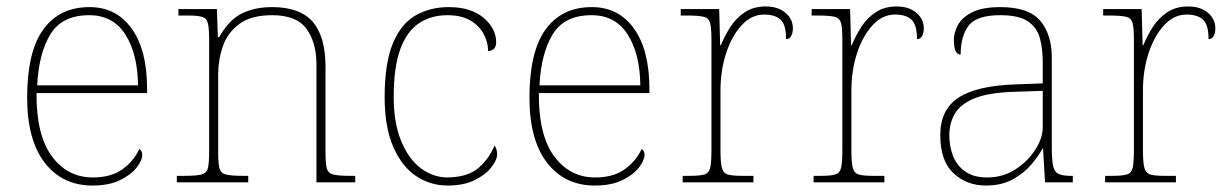

<svg xmlns="http://www.w3.org/2000/svg" viewBox="-20 -564 3795 594"><path d="M266 10Q173 10 118.5 -60.5Q64 -131 64 -262Q64 -404 114 -473Q164 -542 257 -542Q340 -542 387.5 -475.5Q435 -409 435 -290V-276H93Q92 -146 140.5 -80.5Q189 -15 267 -15Q324 -15 359 -40.5Q394 -66 411 -103Q420 -97 420 -85Q420 -68 402.5 -45.5Q385 -23 351 -6.5Q317 10 266 10ZM407 -300Q406 -397 368 -457Q330 -517 256 -517Q172 -517 136 -458Q100 -399 95 -300Z M527 0V-20H550Q587 -20 603 -24Q619 -28 623 -43.5Q627 -59 627 -94V-442Q627 -477 623 -492.5Q619 -508 604.5 -512Q590 -516 560 -516H532V-536H651L654 -449H658Q688 -502 727.5 -522Q767 -542 822 -542Q908 -542 947.5 -496.5Q987 -451 987 -357V-94Q987 -59 991 -43.5Q995 -28 1011.5 -24Q1028 -20 1064 -20H1079V0H959V-365Q959 -432 928.5 -474.5Q898 -517 822 -517Q757 -517 720.5 -490Q684 -463 669.5 -421Q655 -379 655 -334V-94Q655 -59 659 -43.5Q663 -28 679.5 -24Q696 -20 732 -20H748V0Z M1365 10Q1311 10 1267 -19.5Q1223 -49 1196.5 -110Q1170 -171 1170 -263Q1170 -369 1195.5 -430Q1221 -491 1266 -516.5Q1311 -542 1368 -542Q1437 -542 1476 -509Q1515 -476 1515 -433Q1515 -408 1490 -406Q1490 -434 1476 -459.5Q1462 -485 1434.5 -501Q1407 -517 1364 -517Q1315 -517 1277.5 -493Q1240 -469 1219 -413.5Q1198 -358 1198 -264Q1198 -184 1221 -128Q1244 -72 1282 -43.5Q1320 -15 1365 -15Q1428 -16 1461 -45Q1494 -74 1510 -114Q1518 -103 1518 -86Q1518 -70 1500.5 -47Q1483 -24 1449 -7Q1415 10 1365 10Z M1820 10Q1727 10 1672.5 -60.5Q1618 -131 1618 -262Q1618 -404 1668 -473Q1718 -542 1811 -542Q1894 -542 1941.5 -475.5Q1989 -409 1989 -290V-276H1647Q1646 -146 1694.5 -80.5Q1743 -15 1821 -15Q1878 -15 1913 -40.5Q1948 -66 1965 -103Q1974 -97 1974 -85Q1974 -68 1956.5 -45.5Q1939 -23 1905 -6.5Q1871 10 1820 10ZM1961 -300Q1960 -397 1922 -457Q1884 -517 1810 -517Q1726 -517 1690 -458Q1654 -399 1649 -300Z M2092 0V-20H2114Q2144 -20 2158.5 -24Q2173 -28 2177 -44.5Q2181 -61 2181 -98V-442Q2181 -477 2177 -492.5Q2173 -508 2157 -512Q2141 -516 2104 -516H2086V-536H2205L2208 -424H2210Q2222 -453 2239.5 -480.5Q2257 -508 2284 -526Q2311 -544 2349 -544Q2387 -544 2410 -524.5Q2433 -505 2433 -476Q2433 -463 2428 -453Q2423 -443 2412 -443Q2412 -487 2395 -503Q2378 -519 2344 -519Q2305 -519 2274.5 -486Q2244 -453 2226.5 -399.5Q2209 -346 2209 -284V-98Q2209 -61 2213.5 -44.5Q2218 -28 2232 -24Q2246 -20 2276 -20H2311V0Z M2497 0V-20H2519Q2549 -20 2563.5 -24Q2578 -28 2582 -44.5Q2586 -61 2586 -98V-442Q2586 -477 2582 -492.5Q2578 -508 2562 -512Q2546 -516 2509 -516H2491V-536H2610L2613 -424H2615Q2627 -453 2644.5 -480.5Q2662 -508 2689 -526Q2716 -544 2754 -544Q2792 -544 2815 -524.5Q2838 -505 2838 -476Q2838 -463 2833 -453Q2828 -443 2817 -443Q2817 -487 2800 -503Q2783 -519 2749 -519Q2710 -519 2679.5 -486Q2649 -453 2631.5 -399.5Q2614 -346 2614 -284V-98Q2614 -61 2618.5 -44.5Q2623 -28 2637 -24Q2651 -20 2681 -20H2716V0Z M3030 10Q2971 10 2930 -28Q2889 -66 2889 -146Q2889 -225 2945.5 -262Q3002 -299 3123 -303L3206 -306V-371Q3206 -414 3197 -446.5Q3188 -479 3160 -498Q3132 -517 3075 -517Q3001 -517 2976.5 -484.5Q2952 -452 2952 -395Q2931 -395 2931 -441Q2931 -462 2943 -485.5Q2955 -509 2986.5 -525.5Q3018 -542 3075 -542Q3163 -542 3198.5 -499.5Q3234 -457 3234 -386V-110Q3234 -73 3237.5 -53.5Q3241 -34 3253 -27Q3265 -20 3292 -20H3299V0H3213L3207 -104H3205Q3194 -83 3171.5 -56Q3149 -29 3114 -9.5Q3079 10 3030 10ZM3034 -15Q3083 -15 3121.5 -40Q3160 -65 3183 -101Q3206 -137 3206 -170V-283L3120 -280Q3042 -278 2998 -261Q2954 -244 2935.5 -214.5Q2917 -185 2917 -145Q2917 -111 2928.5 -81.5Q2940 -52 2966 -33.5Q2992 -15 3034 -15Z M3399 0V-20H3421Q3451 -20 3465.5 -24Q3480 -28 3484 -44.5Q3488 -61 3488 -98V-442Q3488 -477 3484 -492.5Q3480 -508 3464 -512Q3448 -516 3411 -516H3393V-536H3512L3515 -424H3517Q3529 -453 3546.5 -480.5Q3564 -508 3591 -526Q3618 -544 3656 -544Q3694 -544 3717 -524.5Q3740 -505 3740 -476Q3740 -463 3735 -453Q3730 -443 3719 -443Q3719 -487 3702 -503Q3685 -519 3651 -519Q3612 -519 3581.5 -486Q3551 -453 3533.5 -399.5Q3516 -346 3516 -284V-98Q3516 -61 3520.5 -44.5Q3525 -28 3539 -24Q3553 -20 3583 -20H3618V0Z"/></svg>

Font: Noto Serif Tamil Thin
Style: Regular
Weight: 100
Designer: Indian Type Foundry, Tom Grace, and the Monotype Design Team
Foundry: Monotype Imaging Inc.
Version: Version 2.004; ttfautohint (v1.8.4.7-5d5b)